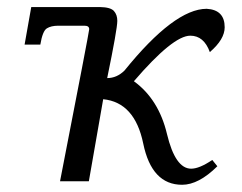

<svg xmlns="http://www.w3.org/2000/svg" viewBox="-20 -507 678 537"><path d="M489.3 9.8Q404.3 9.8 380.6 -105.5Q356.9 -220.7 268.6 -229.5L228.5 0H147.9Q229.5 -418.9 229.5 -425.3Q229.5 -435.1 216.3 -435.1H143.1Q123 -435.1 111.1 -427.7Q99.1 -420.4 92.8 -382.3H48.8L67.4 -487.3H259.3Q289.1 -486.8 298.6 -476.3Q308.1 -465.8 308.1 -448.7Q308.1 -425.8 279.8 -288.6Q306.6 -288.6 328.1 -309.6Q467.8 -482.4 558.1 -482.4Q608.4 -479.5 608.4 -430.7Q608.4 -397 566.9 -361.3Q550.3 -407.2 512.2 -407.2Q463.9 -407.2 354.5 -279.8Q423.8 -229.5 447 -132.3Q470.2 -35.2 514.6 -35.2Q537.6 -35.2 573.7 -59.6L587.9 -42Q535.6 9.8 489.3 9.8Z"/></svg>

Font: Kelvinch
Style: Italic
Weight: 400
Italic angle: -10°
Designer: Paul James Miller
Foundry: High-Logic / Made with FontCreator
Version: Version 3.40;July 22, 2017;FontCreator 11.0.0.2388 64-bit